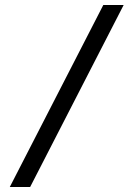

<svg xmlns="http://www.w3.org/2000/svg" viewBox="-20 -672 532 764"><path d="M100 72 472 -652H391L19 72Z"/></svg>

Font: Charger
Style: Regular
Weight: 400
Designer: Jasper
Foundry: Cannot Into Space Fonts
Version: Version 0.98